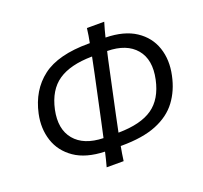

<svg xmlns="http://www.w3.org/2000/svg" viewBox="-129 -883 1112 1053"><g transform="rotate(-20 427.0 -356.5)"><path d="M320.5 21Q326.5 -1.5 331.8 -22Q337 -42.5 341.5 -63Q231.5 -66.5 165.8 -112Q100 -157.5 76.5 -229.2Q53 -301 70.5 -383Q98 -511 189.5 -580.8Q281 -650.5 459 -650.5H466.5Q470.5 -670.5 474 -691Q477.5 -711.5 480 -734H581Q568 -691.5 558 -650Q666 -648 732.5 -604Q799 -560 823.2 -487.8Q847.5 -415.5 829 -329.5Q812 -247.5 767.2 -187.5Q722.5 -127.5 642.2 -95Q562 -62.5 437.5 -62.5H433Q429 -42.5 425.8 -22Q422.5 -1.5 419.5 21ZM466 -229.5Q455 -178.5 446.5 -135.5H448.5Q577.5 -137 646.2 -185Q715 -233 737.5 -339Q761 -449 707.5 -512.5Q654 -576 541.5 -577.5H541Q535.5 -555 530.5 -531.5Q525.5 -508 520 -482.5ZM162 -373.5Q139.5 -266 192.5 -202.2Q245.5 -138.5 359 -135.5Q364 -158 369 -181.2Q374 -204.5 379.5 -229.5L433.5 -482.5Q444.5 -534 453 -577.5H450.5Q325 -576 255 -528.2Q185 -480.5 162 -373.5Z"/></g></svg>

Font: Commissioner Flair
Style: Italic
Weight: 400
Italic angle: -12°
Designer: Kostas Bartsokas
Foundry: Kostas Bartsokas
Version: Version 1.000; ttfautohint (v1.8.3)